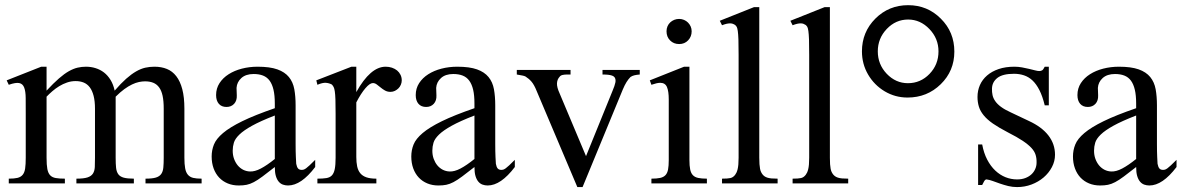

<svg xmlns="http://www.w3.org/2000/svg" viewBox="-20 -723 4659 757"><path d="M553.7 0V-18.6Q580.1 -18.6 594.5 -22.9Q608.9 -27.3 615.7 -37.1Q622.6 -46.9 624 -62.7Q625.5 -78.6 625.5 -101.1V-294.4Q625.5 -324.7 621.1 -345.2Q616.7 -365.7 607.4 -378.4Q598.1 -391.1 584.2 -396.7Q570.3 -402.3 551.8 -402.3Q541 -402.3 528.1 -399.7Q515.1 -397 500.7 -390.1Q486.3 -383.3 470.2 -371.6Q454.1 -359.9 436 -341.8V-101.1Q436 -77.1 437.7 -61.3Q439.5 -45.4 446.5 -35.9Q453.6 -26.4 468 -22.5Q482.4 -18.6 507.8 -18.6V0H281.2V-18.6Q309.6 -18.6 324.7 -23.4Q339.8 -28.3 346.4 -38.6Q353 -48.8 353.8 -64.5Q354.5 -80.1 354.5 -101.1V-294.4Q354.5 -324.2 349.1 -345Q343.8 -365.7 334 -378.7Q324.2 -391.6 310.1 -397.5Q295.9 -403.3 278.3 -403.3Q260.7 -403.3 244.4 -397.7Q228 -392.1 213.6 -383.3Q199.2 -374.5 186.5 -363.5Q173.8 -352.5 163.6 -341.8V-101.1Q163.6 -72.8 166.7 -56.4Q169.9 -40 178 -31.7Q186 -23.4 200.2 -21Q214.4 -18.6 235.8 -18.6V0H14.6V-18.6Q36.1 -18.6 49.1 -21.7Q62 -24.9 69.3 -33.7Q76.7 -42.5 79.1 -58.6Q81.5 -74.7 81.5 -101.1V-272.5Q81.5 -309.6 81.3 -336.2Q81.1 -362.8 75.4 -377.7Q69.8 -392.6 55.9 -395.5Q42 -398.4 14.6 -388.7L6.3 -406.2L142.6 -460H163.6V-365.7Q190.9 -395 212.2 -413.6Q233.4 -432.1 251.7 -442.4Q270 -452.6 286.1 -456.3Q302.2 -460 318.8 -460Q338.9 -460 356.9 -454.3Q375 -448.7 389.9 -437.3Q404.8 -425.8 415.8 -408Q426.8 -390.1 432.1 -365.7Q457 -394.5 477.5 -412.6Q498 -430.7 516.6 -441.4Q535.2 -452.1 552.7 -456.1Q570.3 -460 588.9 -460Q616.2 -460 637.9 -451.2Q659.7 -442.4 675 -422.6Q690.4 -402.8 698.7 -371.3Q707 -339.8 707 -294.4V-101.1Q707 -75.7 710 -59.6Q712.9 -43.5 720.7 -34.2Q728.5 -24.9 741.5 -21.7Q754.4 -18.6 774.9 -18.6V0Z M1222.7 -64.5Q1167.5 8.3 1115.7 8.3Q1105 8.3 1095.5 4.9Q1085.9 1.5 1078.9 -6.8Q1071.8 -15.1 1067.6 -29.1Q1063.5 -43 1063.5 -64.5Q1034.2 -41.5 1014.9 -27.1Q995.6 -12.7 980.7 -4.9Q965.8 2.9 952.4 5.6Q939 8.3 921.4 8.3Q897.5 8.3 877.9 0.2Q858.4 -7.8 844.2 -22.7Q830.1 -37.6 822.3 -58.8Q814.5 -80.1 814.5 -106Q814.5 -130.9 823.5 -153.3Q832.5 -175.8 859.4 -198.5Q886.2 -221.2 935.1 -245.1Q983.9 -269 1063.5 -296.4V-314.9Q1063.5 -347.2 1058.3 -369.1Q1053.2 -391.1 1043 -405Q1032.7 -418.9 1017.1 -425Q1001.5 -431.2 980 -431.2Q949.2 -431.2 931.6 -415.3Q914.1 -399.4 912.6 -376.5L913.6 -347.2Q914.6 -326.2 903.1 -313.7Q891.6 -301.3 873 -301.3Q853.5 -301.3 842.8 -313.7Q832 -326.2 832 -348.1Q832 -374.5 845.5 -395.3Q858.9 -416 881.6 -430.4Q904.3 -444.8 933.8 -452.4Q963.4 -460 995.6 -460Q1043.9 -460 1073.5 -449.5Q1103 -439 1119.1 -419.2Q1135.3 -399.4 1140.4 -371.1Q1145.5 -342.8 1145.5 -307.6V-155.3Q1145.5 -124 1146.5 -104Q1147.5 -84 1147.9 -77.1Q1150.4 -64 1155.3 -58.6Q1160.2 -53.2 1169.4 -53.2Q1173.8 -53.2 1177.7 -54.4Q1181.6 -55.7 1187 -59.6Q1192.4 -63.5 1200.7 -71.3Q1209 -79.1 1222.7 -92.8ZM1063.5 -267.6Q1006.8 -245.6 973.9 -227.3Q940.9 -209 923.8 -192.4Q906.7 -175.8 902.1 -160.4Q897.5 -145 897.5 -128.9Q897.5 -111.3 902.8 -96.7Q908.2 -82 917.2 -71Q926.3 -60.1 938.7 -53.7Q951.2 -47.4 965.3 -46.9Q984.4 -45.9 1008.5 -58.6Q1032.7 -71.3 1063.5 -96.2Z M1564 -406.2Q1564 -397.5 1560.5 -389.2Q1557.1 -380.9 1551 -374.8Q1544.9 -368.7 1536.9 -364.7Q1528.8 -360.8 1519.5 -360.8Q1507.3 -360.8 1497.8 -366.2Q1488.3 -371.6 1480.5 -378.2Q1472.7 -384.8 1465.3 -390.1Q1458 -395.5 1450.2 -395.5Q1438 -395.5 1420.7 -375.2Q1403.3 -355 1384.8 -319.3V-104Q1384.8 -83 1388.2 -66.9Q1391.6 -50.8 1400.4 -40Q1409.2 -29.3 1424.6 -23.9Q1439.9 -18.6 1463.9 -18.6V0H1231.4V-18.6Q1252.4 -18.6 1266.4 -20.8Q1280.3 -22.9 1288.3 -31.2Q1296.4 -39.6 1299.8 -56.2Q1303.2 -72.8 1303.2 -101.1V-274.4Q1303.2 -309.6 1302.5 -330.3Q1301.8 -351.1 1300 -362.8Q1298.3 -374.5 1295.4 -379.9Q1292.5 -385.3 1288.6 -389.6Q1277.8 -395.5 1264.9 -396.5Q1252 -397.5 1231.4 -388.7L1227.1 -406.2L1365.7 -460H1384.8V-359.9Q1440.4 -460 1500.5 -460Q1513.7 -460 1525.4 -456.1Q1537.1 -452.1 1545.7 -445.1Q1554.2 -438 1559.1 -428Q1564 -418 1564 -406.2Z M2009.8 -64.5Q1954.6 8.3 1902.8 8.3Q1892.1 8.3 1882.6 4.9Q1873 1.5 1866 -6.8Q1858.9 -15.1 1854.7 -29.1Q1850.6 -43 1850.6 -64.5Q1821.3 -41.5 1802 -27.1Q1782.7 -12.7 1767.8 -4.9Q1752.9 2.9 1739.5 5.6Q1726.1 8.3 1708.5 8.3Q1684.6 8.3 1665 0.2Q1645.5 -7.8 1631.3 -22.7Q1617.2 -37.6 1609.4 -58.8Q1601.6 -80.1 1601.6 -106Q1601.6 -130.9 1610.6 -153.3Q1619.6 -175.8 1646.5 -198.5Q1673.3 -221.2 1722.2 -245.1Q1771 -269 1850.6 -296.4V-314.9Q1850.6 -347.2 1845.5 -369.1Q1840.3 -391.1 1830.1 -405Q1819.8 -418.9 1804.2 -425Q1788.6 -431.2 1767.1 -431.2Q1736.3 -431.2 1718.8 -415.3Q1701.2 -399.4 1699.7 -376.5L1700.7 -347.2Q1701.7 -326.2 1690.2 -313.7Q1678.7 -301.3 1660.2 -301.3Q1640.6 -301.3 1629.9 -313.7Q1619.1 -326.2 1619.1 -348.1Q1619.1 -374.5 1632.6 -395.3Q1646 -416 1668.7 -430.4Q1691.4 -444.8 1720.9 -452.4Q1750.5 -460 1782.7 -460Q1831.1 -460 1860.6 -449.5Q1890.1 -439 1906.2 -419.2Q1922.4 -399.4 1927.5 -371.1Q1932.6 -342.8 1932.6 -307.6V-155.3Q1932.6 -124 1933.6 -104Q1934.6 -84 1935.1 -77.1Q1937.5 -64 1942.4 -58.6Q1947.3 -53.2 1956.5 -53.2Q1960.9 -53.2 1964.8 -54.4Q1968.8 -55.7 1974.1 -59.6Q1979.5 -63.5 1987.8 -71.3Q1996.1 -79.1 2009.8 -92.8ZM1850.6 -267.6Q1793.9 -245.6 1761 -227.3Q1728 -209 1710.9 -192.4Q1693.8 -175.8 1689.2 -160.4Q1684.6 -145 1684.6 -128.9Q1684.6 -111.3 1689.9 -96.7Q1695.3 -82 1704.3 -71Q1713.4 -60.1 1725.8 -53.7Q1738.3 -47.4 1752.4 -46.9Q1771.5 -45.9 1795.7 -58.6Q1819.8 -71.3 1850.6 -96.2Z M2502.4 -429.2Q2489.3 -428.2 2480.7 -426Q2472.2 -423.8 2465.8 -419.4Q2457.5 -411.1 2450.2 -399.4Q2442.9 -387.7 2435.5 -370.1L2276.9 14.6H2256.3L2095.7 -364.7Q2090.8 -377 2085.9 -385.7Q2081.1 -394.5 2075.7 -400.9Q2070.3 -407.2 2064.5 -412.1Q2058.6 -417 2051.8 -421.4Q2047.4 -423.8 2039.1 -425.3Q2030.8 -426.8 2017.6 -429.2V-447.3H2229.5V-429.2H2215.3Q2206.1 -429.2 2198.2 -427.5Q2190.4 -425.8 2186.5 -420.4Q2176.8 -410.2 2176 -394.5Q2175.3 -378.9 2186.5 -354.5L2290.5 -107.4L2395 -364.7Q2403.8 -385.3 2406.2 -397.5Q2408.7 -409.7 2403.3 -418Q2401.9 -419.9 2399.2 -421.9Q2396.5 -423.8 2391.4 -425.5Q2386.2 -427.2 2377.7 -428.2Q2369.1 -429.2 2355.5 -429.2V-447.3H2502.4Z M2707 -599.6Q2707 -578.6 2693.1 -564Q2679.2 -549.3 2657.7 -549.3Q2636.2 -549.3 2622.1 -563.5Q2607.9 -577.6 2607.9 -599.6Q2607.9 -610.4 2611.8 -619.4Q2615.7 -628.4 2622.6 -634.8Q2629.4 -641.1 2638.4 -644.8Q2647.5 -648.4 2657.7 -648.4Q2668 -648.4 2677 -644.5Q2686 -640.6 2692.6 -634Q2699.2 -627.4 2703.1 -618.7Q2707 -609.9 2707 -599.6ZM2548.3 0V-18.6Q2569.3 -18.6 2582.8 -21.5Q2596.2 -24.4 2603.8 -32.5Q2611.3 -40.5 2614 -54.9Q2616.7 -69.3 2616.7 -91.8V-331.1Q2616.7 -363.3 2609.6 -379.9Q2602.5 -396.5 2583 -396.5Q2576.2 -396.5 2567.9 -394.5Q2559.6 -392.6 2548.3 -388.7L2542 -406.2L2677.2 -460H2698.2V-91.8Q2698.2 -69.3 2701.2 -54.9Q2704.1 -40.5 2711.7 -32.5Q2719.2 -24.4 2732.7 -21.5Q2746.1 -18.6 2767.1 -18.6V0Z M2826.7 0V-18.6Q2849.1 -18.6 2859.9 -21Q2870.6 -23.4 2878.4 -33.7Q2881.3 -37.6 2883.8 -42.7Q2886.2 -47.9 2888.2 -55.7Q2890.1 -63.5 2891.1 -74.5Q2892.1 -85.4 2892.1 -101.1V-506.8Q2892.1 -544.9 2891.4 -566.9Q2890.6 -588.9 2888.9 -600.6Q2887.2 -612.3 2884.8 -616.7Q2882.3 -621.1 2878.4 -624.5Q2874 -627.4 2869.1 -629.2Q2864.3 -630.9 2858.4 -630.9Q2852.5 -630.9 2844.7 -629.2Q2836.9 -627.4 2826.7 -623.5L2817.9 -641.1L2952.6 -694.8H2973.6V-101.1Q2973.6 -86.4 2974.4 -75.9Q2975.1 -65.4 2976.6 -57.9Q2978 -50.3 2980.5 -45.2Q2982.9 -40 2986.3 -35.6Q2989.7 -31.2 2994.1 -28.1Q2998.5 -24.9 3005.1 -22.7Q3011.7 -20.5 3021.7 -19.5Q3031.7 -18.6 3045.9 -18.6V0Z M3105 0V-18.6Q3127.4 -18.6 3138.2 -21Q3148.9 -23.4 3156.7 -33.7Q3159.7 -37.6 3162.1 -42.7Q3164.6 -47.9 3166.5 -55.7Q3168.5 -63.5 3169.4 -74.5Q3170.4 -85.4 3170.4 -101.1V-506.8Q3170.4 -544.9 3169.7 -566.9Q3168.9 -588.9 3167.2 -600.6Q3165.5 -612.3 3163.1 -616.7Q3160.6 -621.1 3156.7 -624.5Q3152.3 -627.4 3147.5 -629.2Q3142.6 -630.9 3136.7 -630.9Q3130.9 -630.9 3123 -629.2Q3115.2 -627.4 3105 -623.5L3096.2 -641.1L3231 -694.8H3252V-101.1Q3252 -86.4 3252.7 -75.9Q3253.4 -65.4 3254.9 -57.9Q3256.3 -50.3 3258.8 -45.2Q3261.2 -40 3264.6 -35.6Q3268.1 -31.2 3272.5 -28.1Q3276.9 -24.9 3283.4 -22.7Q3290 -20.5 3300 -19.5Q3310.1 -18.6 3324.2 -18.6V0Z M3689.5 -649.4Q3742.7 -596.7 3742.7 -519.5Q3742.7 -443.4 3689 -390.9Q3635.3 -338.4 3558.1 -338.4Q3509.3 -338.4 3468 -363Q3426.8 -387.7 3402.6 -429.2Q3378.4 -470.7 3378.4 -520.5Q3378.4 -596.7 3431.4 -649.7Q3484.4 -702.6 3560.5 -702.6Q3636.7 -702.6 3689.5 -649.4ZM3560.5 -646Q3511.7 -646 3476.3 -608.9Q3440.9 -571.8 3440.9 -520.5Q3440.9 -469.2 3476.1 -432.1Q3511.7 -395 3559.6 -395Q3609.4 -395 3644.8 -431.6Q3680.2 -468.3 3680.2 -520.5Q3680.2 -571.3 3644.3 -608.6Q3608.4 -646 3560.5 -646Z M4139.6 -112.8Q4139.6 -87.4 4127.4 -64.2Q4115.2 -41 4094.7 -23.4Q4074.2 -5.9 4047.1 4.4Q4020 14.6 3990.2 14.6Q3972.2 14.6 3955.3 10.5Q3938.5 6.3 3923.1 1Q3907.7 -4.4 3894.3 -9.3Q3880.9 -14.2 3869.6 -15.6Q3864.3 -15.6 3859.9 -7.8Q3855.5 0 3852.5 6.3H3836.4V-153.3H3852.5Q3858.9 -119.1 3872.3 -93.5Q3885.7 -67.9 3904.1 -50.5Q3922.4 -33.2 3944.3 -24.4Q3966.3 -15.6 3990.2 -15.6Q4008.3 -15.6 4022.5 -21Q4036.6 -26.4 4046.4 -35.4Q4056.2 -44.4 4061.5 -56.4Q4066.9 -68.4 4066.9 -81.5Q4067.4 -98.1 4063.2 -112.1Q4059.1 -126 4046.9 -139.4Q4034.7 -152.8 4012.5 -167.7Q3990.2 -182.6 3953.6 -201.2Q3918 -219.7 3894.8 -235.8Q3871.6 -252 3858.2 -268.6Q3844.7 -285.2 3839.4 -302.7Q3834 -320.3 3834 -340.8Q3834 -365.7 3843.5 -387.5Q3853 -409.2 3871.6 -425.3Q3890.1 -441.4 3917.2 -450.7Q3944.3 -460 3979.5 -460Q3994.6 -460 4009.5 -457.3Q4024.4 -454.6 4037.6 -451.4Q4050.8 -448.2 4061 -445.6Q4071.3 -442.9 4077.1 -442.9Q4084 -442.9 4088.6 -445.6Q4093.3 -448.2 4099.1 -460H4115.2V-307.6H4099.1Q4090.3 -343.8 4078.1 -367.7Q4065.9 -391.6 4050.8 -405.8Q4035.6 -419.9 4017.3 -426Q3999 -432.1 3978 -432.1Q3933.1 -432.1 3912.4 -415.8Q3891.6 -399.4 3891.1 -373.5Q3890.6 -360.4 3893.3 -347.9Q3896 -335.4 3904.1 -324Q3912.1 -312.5 3926.5 -301.8Q3940.9 -291 3964.4 -280.3L4036.6 -246.1Q4087.4 -222.7 4113.5 -189Q4139.6 -155.3 4139.6 -112.8Z M4618.7 -64.5Q4563.5 8.3 4511.7 8.3Q4501 8.3 4491.5 4.9Q4481.9 1.5 4474.9 -6.8Q4467.8 -15.1 4463.6 -29.1Q4459.5 -43 4459.5 -64.5Q4430.2 -41.5 4410.9 -27.1Q4391.6 -12.7 4376.7 -4.9Q4361.8 2.9 4348.4 5.6Q4335 8.3 4317.4 8.3Q4293.5 8.3 4273.9 0.2Q4254.4 -7.8 4240.2 -22.7Q4226.1 -37.6 4218.3 -58.8Q4210.4 -80.1 4210.4 -106Q4210.4 -130.9 4219.5 -153.3Q4228.5 -175.8 4255.4 -198.5Q4282.2 -221.2 4331.1 -245.1Q4379.9 -269 4459.5 -296.4V-314.9Q4459.5 -347.2 4454.3 -369.1Q4449.2 -391.1 4439 -405Q4428.7 -418.9 4413.1 -425Q4397.5 -431.2 4376 -431.2Q4345.2 -431.2 4327.6 -415.3Q4310.1 -399.4 4308.6 -376.5L4309.6 -347.2Q4310.5 -326.2 4299.1 -313.7Q4287.6 -301.3 4269 -301.3Q4249.5 -301.3 4238.8 -313.7Q4228 -326.2 4228 -348.1Q4228 -374.5 4241.5 -395.3Q4254.9 -416 4277.6 -430.4Q4300.3 -444.8 4329.8 -452.4Q4359.4 -460 4391.6 -460Q4439.9 -460 4469.5 -449.5Q4499 -439 4515.1 -419.2Q4531.2 -399.4 4536.4 -371.1Q4541.5 -342.8 4541.5 -307.6V-155.3Q4541.5 -124 4542.5 -104Q4543.5 -84 4543.9 -77.1Q4546.4 -64 4551.3 -58.6Q4556.2 -53.2 4565.4 -53.2Q4569.8 -53.2 4573.7 -54.4Q4577.6 -55.7 4583 -59.6Q4588.4 -63.5 4596.7 -71.3Q4605 -79.1 4618.7 -92.8ZM4459.5 -267.6Q4402.8 -245.6 4369.9 -227.3Q4336.9 -209 4319.8 -192.4Q4302.7 -175.8 4298.1 -160.4Q4293.5 -145 4293.5 -128.9Q4293.5 -111.3 4298.8 -96.7Q4304.2 -82 4313.2 -71Q4322.3 -60.1 4334.7 -53.7Q4347.2 -47.4 4361.3 -46.9Q4380.4 -45.9 4404.5 -58.6Q4428.7 -71.3 4459.5 -96.2Z"/></svg>

Font: Campania
Style: Regular
Weight: 400
Version: Version 2.009